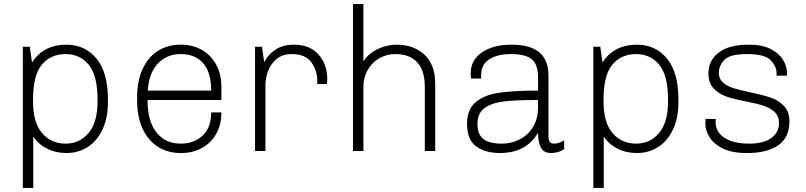

<svg xmlns="http://www.w3.org/2000/svg" viewBox="-20 -740 3951 941"><path d="M509 -251V-240Q509 -161 482 -104.5Q455 -48 409 -19Q363 10 306 10Q253 10 210.5 -11.5Q168 -33 143 -71V181H92V-511H126L137 -434Q193 -521 306 -521Q396 -521 452.5 -453.5Q509 -386 509 -251ZM142 -254V-242Q142 -139 186.5 -87.5Q231 -36 301 -36Q370 -36 414 -88Q458 -140 458 -242V-253Q458 -370 415 -422.5Q372 -475 301 -475Q229 -475 185.5 -423.5Q142 -372 142 -254Z M1065 -314V-250H703Q703 -147 746.5 -91.5Q790 -36 866 -36Q930 -36 972.5 -75Q1015 -114 1015 -189H1065Q1065 -128 1039 -83Q1013 -38 968.5 -14Q924 10 870 10H865Q802 10 754 -20.5Q706 -51 679 -109Q652 -167 652 -248V-263Q652 -344 679 -402Q706 -460 754 -490.5Q802 -521 864 -521H868Q923 -521 967.5 -496.5Q1012 -472 1038.5 -425Q1065 -378 1065 -314ZM704 -296H1015Q1015 -385 976 -430Q937 -475 865 -475Q798 -475 754 -429Q710 -383 704 -296Z M1584 -352Q1584 -339 1582 -328H1535V-344Q1535 -394 1506 -434.5Q1477 -475 1410 -475Q1364 -475 1335 -450.5Q1306 -426 1293.5 -391Q1281 -356 1281 -324V0H1230V-511H1264L1275 -435Q1292 -471 1329 -496Q1366 -521 1420 -521Q1499 -521 1541.5 -472.5Q1584 -424 1584 -352Z M2113 -329V0H2062V-314Q2062 -395 2024.5 -435Q1987 -475 1918 -475Q1874 -475 1838 -454Q1802 -433 1781.5 -396Q1761 -359 1761 -314V0H1710V-720H1761V-439Q1786 -478 1831 -499.5Q1876 -521 1923 -521Q2007 -521 2060 -472.5Q2113 -424 2113 -329Z M2668 -370V-69Q2668 -36 2695 -36Q2718 -36 2745 -52V-9Q2717 10 2681 10Q2645 10 2631 -16.5Q2617 -43 2617 -89Q2586 -38 2539.5 -14Q2493 10 2430 10Q2359 10 2314 -22.5Q2269 -55 2269 -133Q2269 -204 2311.5 -239.5Q2354 -275 2426.5 -285.5Q2499 -296 2617 -296V-360Q2617 -424 2586.5 -449.5Q2556 -475 2484 -475Q2418 -475 2378 -449.5Q2338 -424 2338 -371V-355H2289Q2287 -371 2287 -381Q2287 -446 2342.5 -483.5Q2398 -521 2484 -521H2488Q2578 -521 2623 -483.5Q2668 -446 2668 -370ZM2320 -132Q2320 -82 2348.5 -59Q2377 -36 2440 -36Q2485 -36 2525.5 -56Q2566 -76 2591.5 -116.5Q2617 -157 2617 -216V-250Q2511 -250 2450.5 -243Q2390 -236 2355 -210.5Q2320 -185 2320 -132Z M3305 -251V-240Q3305 -161 3278 -104.5Q3251 -48 3205 -19Q3159 10 3102 10Q3049 10 3006.5 -11.5Q2964 -33 2939 -71V181H2888V-511H2922L2933 -434Q2989 -521 3102 -521Q3192 -521 3248.5 -453.5Q3305 -386 3305 -251ZM2938 -254V-242Q2938 -139 2982.5 -87.5Q3027 -36 3097 -36Q3166 -36 3210 -88Q3254 -140 3254 -242V-253Q3254 -370 3211 -422.5Q3168 -475 3097 -475Q3025 -475 2981.5 -423.5Q2938 -372 2938 -254Z M3837 -383 3836 -369H3786V-382Q3786 -414 3757.5 -444.5Q3729 -475 3641 -475Q3556 -475 3529.5 -446Q3503 -417 3503 -383Q3503 -354 3523 -336Q3543 -318 3573 -308.5Q3603 -299 3656 -288Q3717 -275 3756 -262Q3795 -249 3822 -221Q3849 -193 3849 -146Q3849 -65 3793.5 -27.5Q3738 10 3644 10H3639Q3566 10 3521 -13Q3476 -36 3456.5 -69Q3437 -102 3437 -132Q3437 -145 3438 -157H3488Q3487 -152 3487 -143Q3487 -92 3531.5 -64Q3576 -36 3653 -36Q3722 -36 3760 -63.5Q3798 -91 3798 -136Q3798 -171 3776.5 -191Q3755 -211 3723.5 -221.5Q3692 -232 3639 -242Q3578 -254 3541 -266.5Q3504 -279 3478 -306Q3452 -333 3452 -381Q3452 -443 3502 -482Q3552 -521 3649 -521H3653Q3715 -521 3756.5 -500Q3798 -479 3817.5 -447Q3837 -415 3837 -383Z"/></svg>

Font: Chivo Thin
Style: Regular
Weight: 100
Designer: Hector Gatti
Foundry: Omnibus-Type
Version: Version 1.007